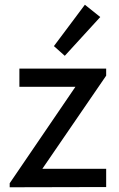

<svg xmlns="http://www.w3.org/2000/svg" viewBox="-20 -792 503 812"><path d="M21 -17 299 -425H62V-502H429V-472L159 -78H429V-1L21 0ZM208 -597 339 -772 404 -720 254 -556Z"/></svg>

Font: Bellota Text
Style: Bold
Weight: 700
Designer: Kemie Guaida
Foundry: Kemie Guaida
Version: Version 4.001